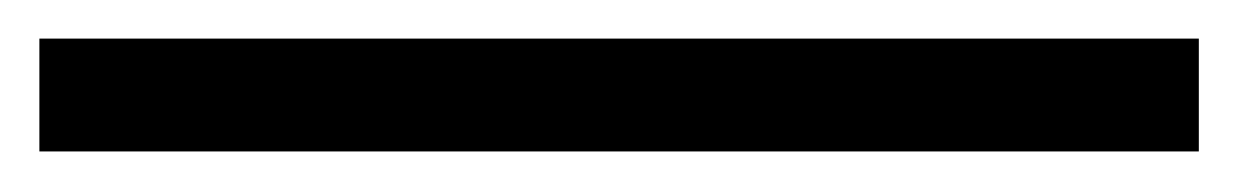

<svg xmlns="http://www.w3.org/2000/svg" viewBox="-26 75 632 98"><path d="M585.9 94.7V152.3H-5.9V94.7Z"/></svg>

Font: Metamorphous
Style: Regular
Weight: 400
Designer: James Grieshaber
Foundry: James Grieshaber
Version: Version 1.001